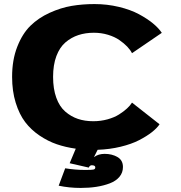

<svg xmlns="http://www.w3.org/2000/svg" viewBox="-20 -726 890 944"><path d="M416.5 98 322.5 76.5 352.5 5Q302.5 -2 259.2 -16.8Q216 -31.5 174.5 -59.5Q133 -87.5 104 -125.5Q75 -163.5 57.2 -220.8Q39.5 -278 39.5 -348Q39.5 -431.5 64.8 -496Q90 -560.5 129.5 -599.2Q169 -638 224 -663Q279 -688 332.2 -697Q385.5 -706 444.5 -706Q506.5 -706 564 -692.2Q621.5 -678.5 662.5 -656.5Q703.5 -634.5 732 -611Q760.5 -587.5 775.5 -564.5L629 -464.5Q621 -480.5 605.5 -496.8Q590 -513 567 -529Q544 -545 511 -555Q478 -565 441.5 -565Q400 -565 365.2 -553.5Q330.5 -542 302 -517.8Q273.5 -493.5 257.2 -450.2Q241 -407 241 -348Q241 -289 256.8 -245.5Q272.5 -202 300.8 -177.5Q329 -153 363 -141.5Q397 -130 438.5 -130Q475 -130 508.5 -139.2Q542 -148.5 565.2 -163.2Q588.5 -178 604.5 -192.8Q620.5 -207.5 629 -221.5L764.5 -115Q752 -96 726.5 -76Q701 -56 663.8 -36.8Q626.5 -17.5 572.8 -4.5Q519 8.5 460 10.5L442 46.5Q463.5 30.5 494.5 30.5Q531 30.5 557.8 46.2Q584.5 62 584.5 95Q584.5 123 567.2 143.5Q550 164 519.8 175.5Q489.5 187 454 192.5Q418.5 198 377 198Q320 198 268.5 187L300.5 101.5Q351.5 109.5 394 109.5Q398 109.5 405 109.5Q429.5 109.5 439 107.8Q448.5 106 448.5 97Q448.5 86.5 431 86.5Q423.5 86.5 418 94.5Z"/></svg>

Font: League Mono Wide ExtraBold
Style: Regular
Weight: 800
Width: 8
Designer: Tyler Finck
Foundry: The League of Moveable Type / Tyler Finck
Version: Version 2.210